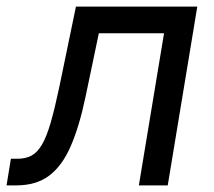

<svg xmlns="http://www.w3.org/2000/svg" viewBox="-55 -561 647 581"><path d="M-35.2 0 -22 -80.6H-2.4Q22 -80.6 39.8 -89.8Q57.6 -99.1 71.8 -123Q85.9 -147 98.4 -189.9Q110.8 -232.9 125 -300.3L174.8 -541H542L452.6 0H365.2L441.4 -460.4H244.1L204.1 -269.5Q185.1 -178.2 158.9 -118.4Q132.8 -58.6 93.5 -29.3Q54.2 0 -5.9 0Z"/></svg>

Font: Inter 17pt
Style: Italic
Weight: 400
Italic angle: -9.3988°
Version: Version 4.001;git-66647c0bb